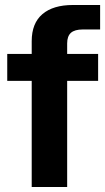

<svg xmlns="http://www.w3.org/2000/svg" viewBox="-20 -749 421 769"><path d="M107 0V-425H9V-533H107V-584Q107 -656 150 -692.5Q193 -729 272 -729H381V-631H312Q279 -631 264 -617.5Q249 -604 249 -575V-533H373V-425H249V0Z"/></svg>

Font: Mona Sans Expanded SemiBold
Style: Regular
Weight: 600
Width: 7
Designer: Deni Anggara
Foundry: GitHub
Version: Version 2.000